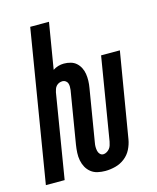

<svg xmlns="http://www.w3.org/2000/svg" viewBox="-124 -813 736 899"><g transform="rotate(-15 244.0 -363.5)"><path d="M275 8Q256 8 238 4Q220 0 206 -11Q192 -22 183.5 -37.5Q175 -53 171.5 -71Q168 -89 169 -108Q170 -127 173 -146L215 -400Q216 -408 216 -416.5Q216 -425 213.5 -432.5Q211 -440 204 -445Q197 -450 189 -450Q181 -450 173 -447Q165 -444 159 -437.5Q153 -431 150.5 -423.5Q148 -416 146 -408L79 0H-12L109 -735H200L163 -512Q175 -520 188.5 -524Q202 -528 216 -528Q233 -528 249 -523.5Q265 -519 276.5 -508.5Q288 -498 295 -484Q302 -470 304.5 -454Q307 -438 306.5 -421Q306 -404 303 -387L261 -133Q259 -123 259 -113Q259 -103 261 -93.5Q263 -84 269.5 -77Q276 -70 286 -70Q294 -70 302.5 -75Q311 -80 316.5 -87Q322 -94 324.5 -102.5Q327 -111 329 -120L395 -520H486L417 -107Q413 -83 401.5 -60Q390 -37 369.5 -21Q349 -5 324 1.5Q299 8 275 8Z"/></g></svg>

Font: Iosevka Term Curly SmBd Obl
Style: Regular
Weight: 600
Italic angle: -9°
Designer: Belleve Invis
Foundry: Belleve Invis
Version: Version 32.3.0